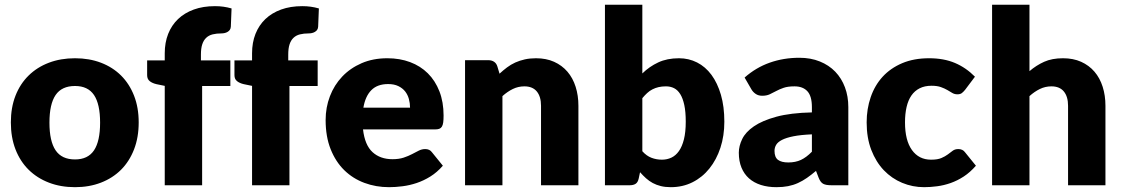

<svg xmlns="http://www.w3.org/2000/svg" viewBox="-20 -768 4653 796"><path d="M291 -526.5Q350 -526.5 398.5 -508Q447 -489.5 481.8 -455Q516.5 -420.5 535.8 -371.2Q555 -322 555 -260.5Q555 -198.5 535.8 -148.8Q516.5 -99 481.8 -64.2Q447 -29.5 398.5 -10.8Q350 8 291 8Q231.5 8 182.8 -10.8Q134 -29.5 98.8 -64.2Q63.5 -99 44.2 -148.8Q25 -198.5 25 -260.5Q25 -322 44.2 -371.2Q63.5 -420.5 98.8 -455Q134 -489.5 182.8 -508Q231.5 -526.5 291 -526.5ZM291 -107Q344.5 -107 369.8 -144.8Q395 -182.5 395 -259.5Q395 -336.5 369.8 -374Q344.5 -411.5 291 -411.5Q236 -411.5 210.5 -374Q185 -336.5 185 -259.5Q185 -182.5 210.5 -144.8Q236 -107 291 -107Z M663 0V-412L629 -419Q611.5 -423 600.8 -431.5Q590 -440 590 -456.5V-517.5H663V-547Q663 -591.5 677.2 -627.5Q691.5 -663.5 718.2 -689Q745 -714.5 783.5 -728.5Q822 -742.5 871 -742.5Q890 -742.5 906.2 -740.2Q922.5 -738 940 -733L937 -657.5Q936.5 -649.5 932.8 -644.2Q929 -639 923.5 -635.8Q918 -632.5 911.2 -631Q904.5 -629.5 898 -629.5Q877.5 -629.5 861.5 -625.5Q845.5 -621.5 834.8 -611.2Q824 -601 818.5 -584.2Q813 -567.5 813 -542V-517.5H935V-411.5H818V0Z M1025 0V-412L991 -419Q973.5 -423 962.8 -431.5Q952 -440 952 -456.5V-517.5H1025V-547Q1025 -591.5 1039.2 -627.5Q1053.5 -663.5 1080.2 -689Q1107 -714.5 1145.5 -728.5Q1184 -742.5 1233 -742.5Q1252 -742.5 1268.2 -740.2Q1284.5 -738 1302 -733L1299 -657.5Q1298.5 -649.5 1294.8 -644.2Q1291 -639 1285.5 -635.8Q1280 -632.5 1273.2 -631Q1266.5 -629.5 1260 -629.5Q1239.5 -629.5 1223.5 -625.5Q1207.5 -621.5 1196.8 -611.2Q1186 -601 1180.5 -584.2Q1175 -567.5 1175 -542V-517.5H1297V-411.5H1180V0Z M1586 -526.5Q1637.5 -526.5 1680.2 -510.5Q1723 -494.5 1753.8 -464Q1784.5 -433.5 1801.8 -389.2Q1819 -345 1819 -289Q1819 -271.5 1817.5 -260.5Q1816 -249.5 1812 -243Q1808 -236.5 1801.2 -234Q1794.5 -231.5 1784 -231.5H1485Q1492.5 -166.5 1524.5 -137.2Q1556.5 -108 1607 -108Q1634 -108 1653.5 -114.5Q1673 -121 1688.2 -129Q1703.5 -137 1716.2 -143.5Q1729 -150 1743 -150Q1761.5 -150 1771 -136.5L1816 -81Q1792 -53.5 1764.2 -36.2Q1736.5 -19 1707.2 -9.2Q1678 0.5 1648.8 4.2Q1619.5 8 1593 8Q1538.5 8 1490.8 -9.8Q1443 -27.5 1407.2 -62.5Q1371.5 -97.5 1350.8 -149.5Q1330 -201.5 1330 -270.5Q1330 -322.5 1347.8 -369Q1365.5 -415.5 1398.8 -450.5Q1432 -485.5 1479.2 -506Q1526.5 -526.5 1586 -526.5ZM1589 -419.5Q1544.5 -419.5 1519.5 -394.2Q1494.5 -369 1486.5 -321.5H1680Q1680 -340 1675.2 -357.5Q1670.5 -375 1659.8 -388.8Q1649 -402.5 1631.5 -411Q1614 -419.5 1589 -419.5Z M1908 0V-518.5H2004Q2018.5 -518.5 2028.2 -512Q2038 -505.5 2042 -492.5L2051 -462.5Q2066 -476.5 2082 -488.5Q2098 -500.5 2116.2 -508.8Q2134.5 -517 2155.8 -521.8Q2177 -526.5 2202 -526.5Q2244.5 -526.5 2277.2 -511.8Q2310 -497 2332.5 -470.8Q2355 -444.5 2366.5 -408.2Q2378 -372 2378 -329.5V0H2223V-329.5Q2223 -367.5 2205.5 -388.8Q2188 -410 2154 -410Q2128.5 -410 2106 -399Q2083.5 -388 2063 -369.5V0Z M2488 0V-748.5H2643V-463.5Q2672 -492 2708.8 -509.2Q2745.5 -526.5 2795 -526.5Q2835.5 -526.5 2870 -509Q2904.5 -491.5 2929.5 -457.8Q2954.5 -424 2968.8 -375Q2983 -326 2983 -263.5Q2983 -205 2966.8 -155.5Q2950.5 -106 2921.2 -69.5Q2892 -33 2851.2 -12.5Q2810.5 8 2761 8Q2738 8 2719.8 3.5Q2701.5 -1 2686.2 -9.2Q2671 -17.5 2658.2 -29Q2645.5 -40.5 2633.5 -54L2628 -28Q2624.5 -12 2615.2 -6Q2606 0 2591 0ZM2741 -410Q2724 -410 2710.2 -406.8Q2696.5 -403.5 2684.8 -397.5Q2673 -391.5 2663 -382.2Q2653 -373 2643 -361V-141Q2660.5 -121.5 2681 -113.8Q2701.5 -106 2724 -106Q2745.5 -106 2763.5 -114.5Q2781.5 -123 2794.8 -141.8Q2808 -160.5 2815.5 -190.5Q2823 -220.5 2823 -263.5Q2823 -304.5 2817 -332.5Q2811 -360.5 2800.2 -377.8Q2789.5 -395 2774.5 -402.5Q2759.5 -410 2741 -410Z M3426 0Q3404 0 3392.8 -6Q3381.5 -12 3374 -31L3363 -59.5Q3343.5 -43 3325.5 -30.5Q3307.5 -18 3288.2 -9.2Q3269 -0.5 3247.2 3.8Q3225.5 8 3199 8Q3163.5 8 3134.5 -1.2Q3105.5 -10.5 3085.2 -28.5Q3065 -46.5 3054 -73.2Q3043 -100 3043 -135Q3043 -162.5 3057 -191.5Q3071 -220.5 3105.5 -244.2Q3140 -268 3198.5 -284Q3257 -300 3346 -302V-324Q3346 -369.5 3327.2 -389.8Q3308.5 -410 3274 -410Q3246.5 -410 3229 -404Q3211.5 -398 3197.8 -390.5Q3184 -383 3171 -377Q3158 -371 3140 -371Q3124 -371 3112.8 -378.8Q3101.5 -386.5 3095 -398L3067 -446.5Q3114 -488 3171.2 -508.2Q3228.5 -528.5 3294 -528.5Q3341 -528.5 3378.8 -513.2Q3416.5 -498 3442.8 -470.8Q3469 -443.5 3483 -406Q3497 -368.5 3497 -324V0ZM3248 -94.5Q3278 -94.5 3300.5 -105Q3323 -115.5 3346 -139V-211Q3299.5 -209 3269.5 -203Q3239.5 -197 3222 -188Q3204.5 -179 3197.8 -167.5Q3191 -156 3191 -142.5Q3191 -116 3205.5 -105.2Q3220 -94.5 3248 -94.5Z M3981 -395.5Q3974 -387 3967.5 -382Q3961 -377 3949 -377Q3937.5 -377 3928.2 -382.5Q3919 -388 3907.5 -394.8Q3896 -401.5 3880.5 -407Q3865 -412.5 3842 -412.5Q3813.5 -412.5 3792.8 -402Q3772 -391.5 3758.5 -372Q3745 -352.5 3738.5 -324.2Q3732 -296 3732 -260.5Q3732 -186 3760.8 -146Q3789.5 -106 3840 -106Q3867 -106 3882.8 -112.8Q3898.5 -119.5 3909.5 -127.8Q3920.5 -136 3929.8 -143Q3939 -150 3953 -150Q3971.5 -150 3981 -136.5L4026 -81Q4002 -53.5 3975.5 -36.2Q3949 -19 3921.2 -9.2Q3893.5 0.5 3865.5 4.2Q3837.5 8 3811 8Q3763.5 8 3720.2 -10Q3677 -28 3644.2 -62.2Q3611.5 -96.5 3592.2 -146.5Q3573 -196.5 3573 -260.5Q3573 -316.5 3589.8 -365.2Q3606.5 -414 3639.2 -449.8Q3672 -485.5 3720.2 -506Q3768.5 -526.5 3832 -526.5Q3893 -526.5 3939 -507Q3985 -487.5 4022 -450Z M4093 0V-748.5H4248V-473Q4276 -497 4308.8 -511.8Q4341.5 -526.5 4387 -526.5Q4429.5 -526.5 4462.2 -511.8Q4495 -497 4517.5 -470.8Q4540 -444.5 4551.5 -408.2Q4563 -372 4563 -329.5V0H4408V-329.5Q4408 -367.5 4390.5 -388.8Q4373 -410 4339 -410Q4313.5 -410 4291 -399Q4268.5 -388 4248 -369.5V0Z"/></svg>

Font: LatoHex
Style: Regular
Weight: 900
Designer: Lukasz Dziedzic
Foundry: tyPoland Lukasz Dziedzic
Version: Version 1.104; Western+Polish opensource